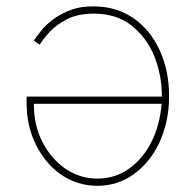

<svg xmlns="http://www.w3.org/2000/svg" viewBox="-20 -577 617 605"><path d="M63.9 0ZM286.9 8.5Q253.9 8.5 224.6 -1.1Q195.3 -10.7 170.8 -27.9Q146.3 -45.1 126.8 -68.9Q107.2 -92.7 93.4 -120.7Q63.9 -179.7 63.9 -250V-272.7H490.1Q490.1 -340.9 465.9 -400.6Q442.1 -459.2 392 -498.6Q344.5 -534.1 275.6 -534.1Q225.5 -534.1 190.7 -516.3Q157 -498.9 135.7 -475.5Q125.4 -464.1 117.7 -454.2Q110.1 -444.2 105.1 -436.1L86.6 -448.9Q95.9 -463.4 111.5 -482.4Q127.1 -501.4 150.4 -518.1Q173.7 -534.8 204.5 -546.2Q235.4 -557.5 275.6 -556.8Q313.2 -556.8 345 -546.7Q376.8 -536.6 402.9 -518.1Q429 -499.6 449.2 -474.3Q469.5 -448.9 483.3 -418.3Q512.8 -354 512.8 -274.1Q512.8 -231.9 504.6 -195Q496.4 -158 481.9 -127Q467.3 -95.9 447.1 -71.2Q426.8 -46.5 402.3 -28.8Q351.2 8.5 286.9 8.5ZM286.9 -14.2Q341.6 -14.2 386 -45.1Q408 -60.7 426 -82Q443.9 -103.3 457 -129.4Q470.2 -155.5 478.3 -185.9Q486.5 -216.3 489.3 -250H86.6Q86.6 -182.5 113.6 -129.6Q140.6 -77.1 186.4 -45.1Q232.2 -14.2 286.9 -14.2Z"/></svg>

Font: Linik Sans Thin
Style: Regular
Weight: 100
Designer: Fonts by Rasmus Andersson / Changes by Cristiano Sobral with parts from Marc Monis
Foundry: rsms
Version: Version 3.020; ttfautohint (v1.6)